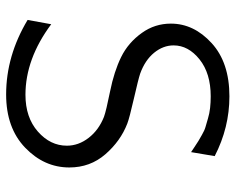

<svg xmlns="http://www.w3.org/2000/svg" viewBox="-91 -660 768 626"><g transform="rotate(90 293.0 -347.0)"><path d="M45 -53 59 -130Q172 -46 289 -46Q363 -46 409 -86.5Q455 -127 455 -181Q455 -219 429.5 -252Q404 -285 361 -302Q342 -309 277.5 -322Q213 -335 166 -358Q119 -381 87 -426Q57 -468 57 -520Q57 -595 120.5 -653Q184 -711 294 -711Q396 -711 489 -663L476 -586Q474 -587 459.5 -597Q445 -607 439.5 -610Q434 -613 419.5 -621.5Q405 -630 394 -633Q383 -636 366.5 -641Q350 -646 332 -648Q314 -650 294 -650Q219 -650 173.5 -613.5Q128 -577 128 -529Q128 -495 152 -465.5Q176 -436 220 -420Q238 -414 301.5 -399.5Q365 -385 383 -378Q440 -356 483 -306.5Q526 -257 526 -189Q526 -107 461.5 -45Q397 17 288 17Q162 17 45 -53Z"/></g></svg>

Font: Coval
Style: ExtraLight
Weight: 250
Foundry: Context Ltd
Version: Version 001.000